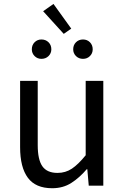

<svg xmlns="http://www.w3.org/2000/svg" viewBox="-20 -963 647 996"><path d="M250.7 13.4Q164.6 13.4 124.5 -40.9Q84.3 -95.1 84.3 -199.3V-543.4H175.7V-210.3Q175.7 -134.6 199.9 -100.3Q224.2 -66 278.3 -66Q319.9 -66 353 -88.1Q386 -110.1 424.5 -157.6V-543.4H515.9V0H440.4L432.9 -85.3H430.1Q392.1 -40.9 349.5 -13.7Q306.9 13.4 250.7 13.4ZM194.9 -657.7Q173.9 -657.7 159.5 -672.1Q145.1 -686.5 145.1 -707.1Q145.1 -729.4 159.5 -743.8Q173.9 -758.2 194.9 -758.2Q217.1 -758.2 231.7 -743.8Q246.3 -729.4 246.3 -707.1Q246.3 -686.5 231.7 -672.1Q217.1 -657.7 194.9 -657.7ZM310.7 -787.3 203.8 -904.8 257.4 -942.6 349.6 -814.5ZM410.5 -657.7Q388.8 -657.7 374.2 -672.1Q359.7 -686.5 359.7 -707.1Q359.7 -729.4 374.2 -743.8Q388.8 -758.2 410.5 -758.2Q432.1 -758.2 446.5 -743.8Q460.9 -729.4 460.9 -707.1Q460.9 -686.5 446.5 -672.1Q432.1 -657.7 410.5 -657.7Z"/></svg>

Font: Shanggu Sans SC VF
Style: Regular
Weight: 250
Designer: GuiWonder
Version: Version 1.021